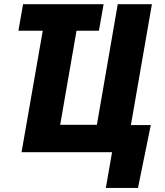

<svg xmlns="http://www.w3.org/2000/svg" viewBox="-20 -731 792 922"><path d="M477.5 -710.9 455.1 -583.5H68.4L90.8 -710.9ZM704.1 -130.4 642.6 171.4H488.3L518.1 0H477.5L500.5 -130.4ZM83.5 0 207.5 -710.9H369.6L269 -131.8H445.3L545.4 -710.9H709.5L585.9 0Z"/></svg>

Font: Roboto Condensed Black
Style: Italic
Weight: 900
Italic angle: -12°
Designer: Christian Robertson
Foundry: Google
Version: Version 3.008; 2023